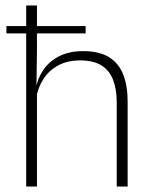

<svg xmlns="http://www.w3.org/2000/svg" viewBox="-20 -684 556 704"><path d="M3.5 -561.5V-588.5H294V-561.5ZM408 0V-308Q408 -356 395 -390.5Q382 -425 352.5 -443.8Q323 -462.5 273.5 -462.5Q227.5 -462.5 194 -444.5Q160.5 -426.5 140 -395.5Q119.5 -364.5 112.5 -324L99 -356H111Q116.5 -394 137.8 -426Q159 -458 195.8 -477.2Q232.5 -496.5 284.5 -496.5Q344.5 -496.5 380 -474.2Q415.5 -452 431.8 -410.8Q448 -369.5 448 -311.5V0ZM76 0V-664H115.5V-498.5L113.5 -359L115.5 -355V0Z"/></svg>

Font: Anek Latin ExtraLight
Style: Regular
Weight: 250
Designer: Yesha Goshar
Foundry: Ek Type
Version: Version 1.003